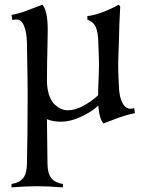

<svg xmlns="http://www.w3.org/2000/svg" viewBox="-20 -518 629 821"><path d="M485.4 -244.1Q485.4 -225.1 485.8 -210Q486.3 -194.8 487.1 -179Q487.8 -163.1 488.3 -152.3Q489.3 -101.6 506.1 -73.5Q522.9 -45.4 553.7 -55.7L557.1 -34.2Q538.6 -30.8 519.5 -25.1Q500.5 -19.5 487.8 -14.9Q475.1 -10.3 454.3 -2.2Q433.6 5.9 422.4 9.8Q404.8 -8.8 400.4 -66.4Q370.1 -38.6 325.2 -18.1Q280.3 2.4 241.2 2.4Q206.5 2.4 180.7 -8.3L183.1 183.1Q183.6 223.6 199.5 243.7Q215.3 263.7 249 268.6V283.2Q185.5 278.3 139.2 278.3Q92.8 278.3 29.3 283.2V268.6Q63 263.7 78.9 243.7Q94.7 223.6 95.2 183.1Q98.1 56.2 98.1 -83V-137.2Q97.7 -142.6 97.7 -153.3V-180.7Q97.2 -208 96.4 -259.8Q95.7 -311.5 95.2 -331.5V-335.9Q94.2 -378.9 83 -406.7Q71.8 -434.6 51.3 -434.6Q41.5 -434.6 32.7 -432.6L29.3 -454.1Q52.7 -458.5 73.2 -465.1Q93.8 -471.7 121.8 -482.9Q149.9 -494.1 161.1 -498Q184.1 -473.1 184.1 -388.2Q184.1 -360.4 182.1 -274.4Q182.1 -272.5 181.9 -267.8Q181.6 -263.2 181.6 -260.7Q180.7 -193.4 180.7 -175.8Q180.7 -139.2 189.7 -112.3Q198.7 -85.4 213.1 -72Q227.5 -58.6 241.7 -52.5Q255.9 -46.4 270 -46.4Q301.3 -46.4 336.9 -65.9Q372.6 -85.4 399.4 -110.4Q399.4 -132.3 401.4 -176.5Q403.3 -220.7 403.3 -244.1Q403.3 -258.8 402.1 -290Q400.9 -321.3 400.4 -335.9Q399.4 -379.9 389.6 -402.1Q379.9 -424.3 353.5 -434.6V-449.2Q382.8 -452.1 420.4 -466.6Q458 -481 487.3 -498L494.1 -490.7Q489.7 -417.5 488.3 -335.4Q487.8 -321.3 486.6 -290Q485.4 -258.8 485.4 -244.1Z"/></svg>

Font: Flanker
Style: Regular
Weight: 400
Designer: Flanker
Foundry: Flanker
Version: Version 2.027